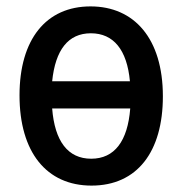

<svg xmlns="http://www.w3.org/2000/svg" viewBox="-20 -570 570 600"><path d="M266 10C408 10 489 -95 489 -269C489 -450 399 -550 263 -550C124 -550 41 -447 41 -272C41 -95 125 10 266 10ZM264 -466C335 -466 377 -414 386 -316H143C153 -414 193 -466 264 -466ZM265 -74C192 -74 151 -129 143 -231H387C379 -129 338 -74 265 -74Z"/></svg>

Font: Noto Sans Mono Condensed Medium
Style: Regular
Weight: 500
Width: 3
Designer: Monotype Design Team
Foundry: Monotype Imaging Inc.
Version: Version 2.014